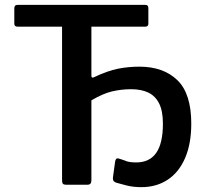

<svg xmlns="http://www.w3.org/2000/svg" viewBox="-20 -762 849 792"><path d="M555 -487Q654 -487 711.5 -431.5Q769 -376 769 -252Q769 -169 743.5 -110Q718 -51 671.5 -20.5Q625 10 563 10Q529 10 502 3Q475 -4 461 -8Q453 -10 449 -15Q445 -20 446 -31L455 -96Q456 -103 459.5 -106.5Q463 -110 470 -108Q484 -104 499 -98Q514 -92 542 -92Q597 -92 624.5 -131.5Q652 -171 652 -252Q652 -304 636.5 -335Q621 -366 592 -380Q563 -394 521 -394Q481 -394 442.5 -385Q404 -376 357 -348V-19Q357 -9 353 -4.5Q349 0 341 0H252Q243 0 239.5 -4Q236 -8 236 -18V-652H53Q39 -652 39 -664V-728Q39 -735 42.5 -738.5Q46 -742 54 -742H578Q586 -742 589 -738.5Q592 -735 592 -728V-664Q592 -652 579 -652H357V-449Q357 -438 369 -444Q424 -470 466.5 -478.5Q509 -487 555 -487Z"/></svg>

Font: Libre Franklin Medium
Style: Regular
Weight: 500
Designer: Pablo Impallari, Rodrigo Fuenzalida, Nhung Nguyen
Foundry: Impallari Type
Version: Version 3.000